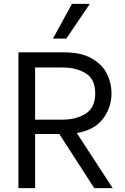

<svg xmlns="http://www.w3.org/2000/svg" viewBox="-20 -970 645 990"><path d="M313 -700Q398 -700 452.5 -669Q507 -638 531 -590Q555 -542 555 -489Q555 -416 511.5 -358Q468 -300 376 -284L561 0H466L286 -279H161V0H75V-700ZM302 -353Q373 -353 422 -384Q471 -415 471 -489Q471 -562 422 -592Q373 -622 302 -622H161V-353ZM253 -771 351 -950H443L322 -771Z"/></svg>

Font: Lopes Sans
Style: Regular
Weight: 400
Designer: Gabriel Lam, Diego Maldonado
Foundry: TypeRant, Foresti Design
Version: Version 4.000